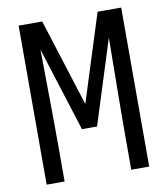

<svg xmlns="http://www.w3.org/2000/svg" viewBox="-82 -805 765 874"><g transform="rotate(-10 300.0 -367.5)"><path d="M63 0V-735H172L300 -331L428 -735H537V0H454V-147Q454 -263 455.5 -378.5Q457 -494 458 -610L335 -221H265L142 -610Q143 -494 144.5 -378.5Q146 -263 146 -147V0Z"/></g></svg>

Font: R Plex Mono
Style: Regular
Weight: 400
Monospace: yes
Designer: Belleve Invis
Foundry: Belleve Invis
Version: Version 31.8.0